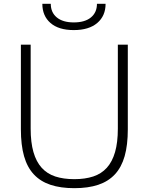

<svg xmlns="http://www.w3.org/2000/svg" viewBox="-20 -972 775 1002"><path d="M365 -815Q286 -815 243.5 -852Q201 -889 201 -952H245Q245 -907 276.5 -881Q308 -855 365 -855Q423 -855 454.5 -881Q486 -907 486 -952H531Q531 -889 487.5 -852Q444 -815 365 -815ZM368 10Q296 10 243.5 -7.5Q191 -25 156.5 -62Q122 -99 105.5 -157Q89 -215 89 -297V-739H140V-301Q140 -229 154.5 -178.5Q169 -128 197.5 -96.5Q226 -65 268.5 -51Q311 -37 368 -37Q424 -37 466.5 -51Q509 -65 537.5 -96.5Q566 -128 580.5 -178.5Q595 -229 595 -301V-739H647V-297Q647 -215 630.5 -157Q614 -99 579.5 -62Q545 -25 492.5 -7.5Q440 10 368 10Z"/></svg>

Font: Encode Sans Normal
Style: ExtraLight
Weight: 200
Designer: Pablo Impallari, Andres Torresi
Foundry: Pablo Impallari, Andres Torresi
Version: Version 1.000; ttfautohint (v1.00) -l 8 -r 50 -G 200 -x 14 -